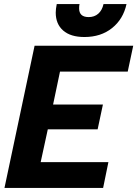

<svg xmlns="http://www.w3.org/2000/svg" viewBox="-20 -924 675 944"><path d="M254 -862Q254 -879 259 -904H371Q369 -896 369 -883Q369 -840 416 -840Q444 -840 463 -856.5Q482 -873 489 -904H602Q586 -830 531 -786Q476 -742 395 -742Q327 -742 290.5 -774Q254 -806 254 -862ZM150 -699H635L608 -572H275L241 -410H486L460 -288H215L180 -127H513L487 0H2Z"/></svg>

Font: Prompt SemiBold
Style: Italic
Weight: 600
Italic angle: -12°
Designer: Katatrad Team
Foundry: CadsonDemak
Version: Version 1.001